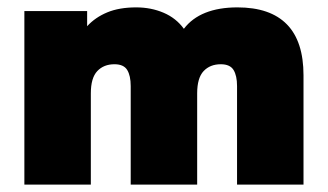

<svg xmlns="http://www.w3.org/2000/svg" viewBox="-20 -500 888 520"><path d="M46 0V-470H216V-429Q238 -453 270.5 -466.5Q303 -480 349 -480Q389 -480 423 -465.5Q457 -451 478 -422Q500 -451 536.5 -465.5Q573 -480 623 -480Q712 -480 757 -434Q802 -388 802 -296V0H622V-267Q622 -295 612.5 -310.5Q603 -326 578 -326Q549 -326 531.5 -307.5Q514 -289 514 -247V0H334V-267Q334 -295 324.5 -310.5Q315 -326 290 -326Q261 -326 243.5 -307.5Q226 -289 226 -247V0Z"/></svg>

Font: Gantari Black
Style: Regular
Weight: 900
Version: Version 1.000